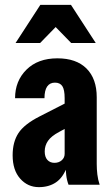

<svg xmlns="http://www.w3.org/2000/svg" viewBox="-20 -760 458 790"><path d="M262 0Q255 -18 252.5 -39.5Q250 -61 250 -85H246V-356Q246 -391 236.5 -405.5Q227 -420 206 -420Q185 -420 174 -404Q163 -388 163 -356H42Q42 -427 89 -473.5Q136 -520 216 -520Q294 -520 336 -478Q378 -436 378 -360V-85Q378 -64 380.5 -42.5Q383 -21 390 0ZM140 10Q94 10 63 -25Q32 -60 32 -121Q32 -176 56 -212.5Q80 -249 143 -281L280 -351V-248L223 -217Q191 -200 177.5 -180.5Q164 -161 164 -137Q164 -114 175 -102Q186 -90 204 -90Q222 -90 234 -100.5Q246 -111 246 -127L255 -72Q239 -29 210 -9.5Q181 10 140 10ZM44 -583 146 -740H272L374 -583H273L159 -700H259L145 -583Z"/></svg>

Font: Instrument Sans Condensed
Style: Bold
Weight: 700
Width: 3
Designer: Rodrigo Fuenzalida
Foundry: fragTYPE
Version: Version 1.000;gftools[0.9.28]